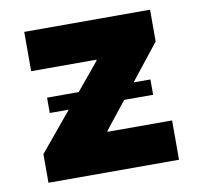

<svg xmlns="http://www.w3.org/2000/svg" viewBox="-66 -616 718 686"><g transform="rotate(-10 293.0 -273.0)"><path d="M56.2 0H529.8V-142.6H295.9V-146L374 -244.6H479V-300.3H418L521 -430.7V-545.9H64.5V-403.3H301.3V-399.9L218.8 -300.3H104V-244.6H172.9L56.2 -104Z"/></g></svg>

Font: Raveo ExtraBold
Style: Regular
Weight: 800
Designer: Jakub Foglar, Rasmus Andersson (Inter)
Foundry: Jakubfoglar.com
Version: Version 1.100;Glyphs 3.2.3 (3260)